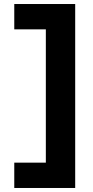

<svg xmlns="http://www.w3.org/2000/svg" viewBox="-20 -720 462 955"><path d="M354 -700V215H51V89H208V-574H51V-700Z"/></svg>

Font: Red Hat Text
Style: Bold
Weight: 700
Designer: Pentagram, MCKL
Foundry: MCKL
Version: Version 1.030